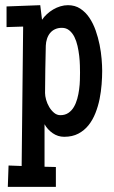

<svg xmlns="http://www.w3.org/2000/svg" viewBox="-20 -524 442 745"><path d="M376.5 -249Q376.5 -225.1 374.3 -196.8Q372.1 -168.5 366.5 -140.1Q360.8 -111.8 350.3 -85.2Q339.8 -58.6 323.5 -38.1Q307.1 -17.6 283.9 -5.4Q260.7 6.8 229 6.8Q204.6 6.8 184.3 -7.3Q164.1 -21.5 152.8 -42V123L196.8 124V201.2H10.3L13.2 118.2L64 120.1L69.8 -420.9L5.4 -418.9V-499L136.2 -503.9L143.1 -447.3Q150.9 -459 162.1 -469.2Q173.3 -479.5 186.5 -487.3Q199.7 -495.1 214.4 -499.5Q229 -503.9 243.7 -503.9Q271 -503.9 291.5 -490.5Q312 -477.1 326.7 -455.3Q341.3 -433.6 351.1 -406Q360.8 -378.4 366.5 -350.1Q372.1 -321.8 374.3 -295.2Q376.5 -268.6 376.5 -249ZM290.5 -242.2Q290.5 -252.9 290 -270.3Q289.6 -287.6 287.4 -306.9Q285.2 -326.2 280.8 -345.7Q276.4 -365.2 268.6 -380.9Q260.7 -396.5 248.8 -406.2Q236.8 -416 220.2 -416Q205.1 -416 193.6 -410.6Q182.1 -405.3 174.3 -395.8Q166.5 -386.2 162.4 -373.5Q158.2 -360.8 157.7 -346.7Q156.7 -300.8 155.8 -255.1Q154.8 -209.5 154.8 -163.1Q154.8 -151.9 158.9 -137Q163.1 -122.1 170.9 -108.9Q178.7 -95.7 189.7 -86.4Q200.7 -77.1 214.4 -77.1Q232.4 -77.1 245.4 -85.9Q258.3 -94.7 266.6 -108.9Q274.9 -123 279.8 -140.9Q284.7 -158.7 287.1 -177.2Q289.6 -195.8 290 -212.9Q290.5 -230 290.5 -242.2Z"/></svg>

Font: Maiden Orange
Style: Regular
Weight: 400
Designer: Astigmatic (AOETI)
Foundry: Astigmatic (AOETI)
Version: Version 1.000